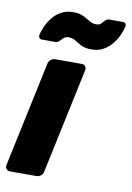

<svg xmlns="http://www.w3.org/2000/svg" viewBox="-84 -791 579 844"><g transform="rotate(10 205.5 -369.0)"><path d="M21.6 0Q11 0 5.1 -7.2Q-0.9 -14.5 1.1 -25.1L100.9 -494.9Q102.9 -505.5 111.9 -512.8Q121 -520 131.6 -520H249.9Q260.5 -520 265.9 -512.8Q271.4 -505.5 269.4 -494.9L169.6 -25.1Q167.6 -14.5 159.1 -7.2Q150.5 0 139.9 0ZM279.5 -590Q252.1 -590 235.1 -598.8Q218 -607.6 204.4 -616.4Q190.7 -625.2 173 -625.2Q159.5 -625.2 151.4 -617.9Q143.2 -610.6 136.2 -602.8Q129.2 -595 118.2 -595H58.3Q51.3 -595 47.1 -600.3Q43 -605.6 44 -612.2Q47.3 -628.1 56.3 -649.6Q65.4 -671 80.9 -691.2Q96.5 -711.4 120.1 -724.6Q143.6 -737.7 174.9 -737.7Q202.6 -737.7 219.7 -728.9Q236.7 -720.1 250.8 -711.3Q264.9 -702.5 282 -702.5Q295.9 -702.5 303.5 -710.3Q311.1 -718.1 317.9 -725.6Q324.7 -733.1 335.7 -733.1H395.7Q404.4 -733.1 408 -727.8Q411.6 -722.5 410 -715.2Q406.7 -699.4 397.7 -678.1Q388.6 -656.7 372.7 -636.6Q356.9 -616.4 333.8 -603.2Q310.7 -590 279.5 -590Z"/></g></svg>

Font: Rubik Light
Style: Italic
Weight: 300
Italic angle: -12°
Designer: Hubert and Fischer
Foundry: Hubert and Fischer
Version: Version 2.300;gftools[0.9.30]